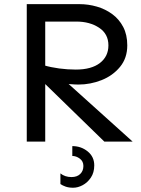

<svg xmlns="http://www.w3.org/2000/svg" viewBox="-20 -674 671 914"><path d="M107.4 0V-654.3H358.4Q400.4 -654.3 440.9 -642.6Q481.4 -630.9 514.2 -606.9Q546.9 -583 566.4 -545.9Q585.9 -508.8 585.9 -458Q585.9 -397.5 551.3 -355.5Q516.6 -313.5 463.4 -292.5Q410.2 -271.5 353.5 -271.5Q337.9 -271.5 314.9 -273.4Q292 -275.4 267.6 -277.8Q243.2 -280.3 221.7 -283.7Q200.2 -287.1 188.5 -290V-363.3Q221.7 -353.5 261.7 -348.1Q301.8 -342.8 340.8 -342.8Q415 -342.8 455.6 -374Q496.1 -405.3 496.1 -458Q496.1 -512.7 451.7 -542Q407.2 -571.3 343.8 -571.3H195.3V0ZM476.6 0 178.7 -290 249 -326.2 611.3 0ZM328.1 219.7Q307.6 219.7 292.5 214.4Q277.3 209 267.6 202.1V151.4Q289.1 168.9 320.3 168.9Q346.7 168.9 361.8 154.3Q377 139.6 377 116.2Q377 93.8 359.9 81.1Q342.8 68.4 324.2 68.4V21.5Q366.2 21.5 397.5 46.9Q428.7 72.3 428.7 113.3Q428.7 147.5 412.6 171.4Q396.5 195.3 373.5 207.5Q350.6 219.7 328.1 219.7Z"/></svg>

Font: Sen
Style: Regular
Weight: 400
Designer: Kosal Sen, Philatype
Foundry: Philatype
Version: Version 2.000;gftools[0.9.31]